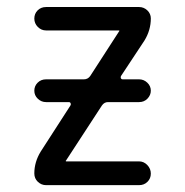

<svg xmlns="http://www.w3.org/2000/svg" viewBox="-20 -540 540 560"><path d="M98.6 -97.7 185.5 -232.4Q187.5 -235.4 186 -238.8Q184.6 -242.2 180.7 -242.2H114.3Q100.6 -242.2 90.3 -252Q80.1 -261.7 80.1 -275.4Q80.1 -289.1 89.8 -298.8Q99.6 -308.6 114.3 -308.6H224.6Q236.3 -308.6 243.2 -318.4L327.1 -448.2L328.1 -449.2V-450.2Q328.1 -451.2 327.1 -451.2H114.3Q100.6 -451.2 90.3 -461.4Q80.1 -471.7 80.1 -485.8Q80.1 -500 89.8 -509.8Q99.6 -519.5 114.3 -519.5H385.7Q399.4 -519.5 409.7 -509.8Q419.9 -500 419.9 -486.3Q419.9 -452.1 401.4 -421.9L333 -318.4Q331.1 -315.4 332.5 -312Q334 -308.6 337.9 -308.6H385.7Q399.4 -308.6 409.7 -298.8Q419.9 -289.1 419.9 -275.4Q419.9 -262.7 410.2 -252.4Q400.4 -242.2 385.7 -242.2H294.9Q284.2 -242.2 277.3 -232.4L172.9 -72.3L171.9 -71.3V-70.3Q171.9 -69.3 172.9 -69.3H385.7Q399.4 -69.3 409.7 -58.6Q419.9 -47.9 419.9 -33.7Q419.9 -19.5 410.2 -9.8Q400.4 0 385.7 0H114.3Q100.6 0 90.3 -9.8Q80.1 -19.5 80.1 -34.2Q80.1 -67.4 98.6 -97.7Z"/></svg>

Font: Rounded-X Mgen+ 2m regular
Style: Regular
Weight: 400
Designer: [Source Han Sans]
Ryoko NISHIZUKA  (kana & ideographs); Paul D. Hunt (Latin, Greek & Cyrillic); Wenlong ZHANG  (bopomofo
Version: Version 1.059.20150602